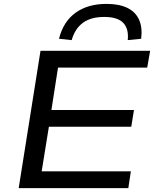

<svg xmlns="http://www.w3.org/2000/svg" viewBox="-20 -966 791 986"><path d="M76 0 188 -705H751L736 -619H278L244 -401H668L654 -315H231L194 -86H652L639 0ZM348 -760 283 -767Q305 -855 368 -900.5Q431 -946 527 -946Q592 -946 634 -925.5Q676 -905 694 -865Q712 -825 705 -767L636 -760Q642 -818 613 -848.5Q584 -879 515 -879Q447 -879 406 -849Q365 -819 348 -760Z"/></svg>

Font: Nunito Sans 10pt Expanded Medium
Style: Italic
Weight: 500
Width: 7
Italic angle: -9°
Designer: Vernon Adams
Foundry: Vernon Adams
Version: Version 3.101;gftools[0.9.27]